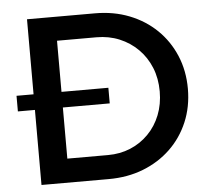

<svg xmlns="http://www.w3.org/2000/svg" viewBox="-51 -754 876 808"><g transform="rotate(-5 387.5 -350.0)"><path d="M20 -383H408V-317H20ZM379 -700Q458 -700 524 -674Q590 -648 638.5 -601Q687 -554 714 -490Q741 -426 741 -350Q741 -274 714 -210Q687 -146 638 -99Q589 -52 522.5 -26Q456 0 376 0H92V-700ZM382 -101Q433 -101 476.5 -119Q520 -137 553 -170.5Q586 -204 604 -249.5Q622 -295 622 -349Q622 -404 603.5 -449.5Q585 -495 551.5 -528.5Q518 -562 473.5 -580.5Q429 -599 377 -599H210V-101Z"/></g></svg>

Font: Alexandria
Style: Regular
Weight: 400
Designer: Mohamed Gaber
Foundry: Kief Type Foundry
Version: Version 5.100